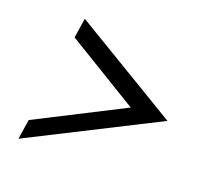

<svg xmlns="http://www.w3.org/2000/svg" viewBox="-90 -611 679 658"><g transform="rotate(20 249.5 -282.0)"><path d="M40 -50 499 -282 113 -514 102 -442 365 -282 51 -122Z"/></g></svg>

Font: Charger Pro
Style: Obl
Weight: 400
Designer: Jasper
Foundry: Cannot Into Space Fonts
Version: Version 1.09